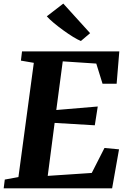

<svg xmlns="http://www.w3.org/2000/svg" viewBox="-28 -1022 702 1042"><path d="M-8 0 -2 -47.5 72 -61 155.5 -681 85.5 -693 91.5 -743H619.5L605 -567.5H528.5L494.5 -677L312.5 -689L277.5 -425L502.5 -444L486.5 -342L268.5 -355L231 -67.5L470 -83.5L539 -219L618 -211.5L580.5 0ZM411 -799.5Q393.5 -806.5 368 -822.2Q342.5 -838 315.2 -857.8Q288 -877.5 264 -897.5Q240 -917.5 226 -933.5L315.5 -1002.5L461 -842Z"/></svg>

Font: Merriweather 24pt ExtraBold
Style: Italic
Weight: 800
Italic angle: -7.8°
Version: Version 2.101